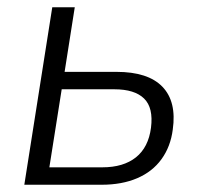

<svg xmlns="http://www.w3.org/2000/svg" viewBox="-20 -509 560 529"><path d="M47 0 124 -489H186L158 -311H301Q388 -311 427.5 -270Q467 -229 456 -152Q450 -105 425 -70.5Q400 -36 358 -18Q316 0 260 0ZM116 -48H262Q320 -48 354.5 -75.5Q389 -103 396 -157Q403 -212 377 -237.5Q351 -263 295 -263H150Z"/></svg>

Font: Nunito Sans 10pt SemiCondensed Light
Style: Italic
Weight: 300
Width: 4
Italic angle: -9°
Designer: Vernon Adams
Foundry: Vernon Adams
Version: Version 3.101;gftools[0.9.27]